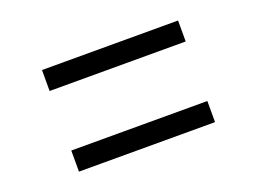

<svg xmlns="http://www.w3.org/2000/svg" viewBox="-63 -601 794 594"><g transform="rotate(-20 334.5 -304.0)"><path d="M558.5 -471V-402H110.5V-471ZM558.5 -206V-136.5H110.5V-206Z"/></g></svg>

Font: Merriweather 72pt
Style: Bold
Weight: 700
Version: Version 2.100